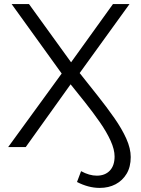

<svg xmlns="http://www.w3.org/2000/svg" viewBox="-20 -720 691 940"><path d="M20 0 282 -360 37 -700H122L328 -415L533 -700H614L369 -361L332 -316L106 0ZM468 200Q440 200 412 192.5Q384 185 357 171L377 118Q417 140 454 140Q494 140 517.5 115.5Q541 91 541 46Q541 12 521.5 -31Q502 -74 469 -121.5Q436 -169 395.5 -220Q355 -271 313 -323L360 -375Q410 -312 456.5 -253.5Q503 -195 540 -142Q577 -89 598.5 -41Q620 7 620 49Q620 97 600 130.5Q580 164 546 182Q512 200 468 200Z"/></svg>

Font: MOST Montserrat
Style: Regular
Weight: 400
Designer: Julieta Ulanovsky
Foundry: Julieta Ulanovsky
Version: Version 8.000;March 11, 2024;FontCreator 15.0.0.2926 64-bit